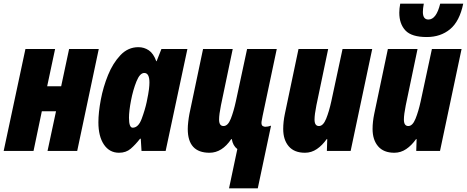

<svg xmlns="http://www.w3.org/2000/svg" viewBox="-33 -819 2534 1042"><path d="M-13 0 105 -553H266L223 -351H299L342 -553H503L386 0H225L271 -215H194L149 0Z M687 -126Q667 -126 667 -180Q667 -216 678 -273.5Q689 -331 707.5 -377Q726 -423 750 -423Q778 -423 778 -371Q778 -357 775.5 -335Q773 -313 763 -265Q754 -223 736 -174.5Q718 -126 687 -126ZM613 10Q651 10 676.5 -12Q702 -34 727 -66H731L735 0H866L984 -553H843L817 -487H815Q800 -529 774.5 -546Q749 -563 718 -563Q662 -563 621 -520Q580 -477 553.5 -412Q527 -347 514 -277.5Q501 -208 501 -155Q501 -79 531 -34.5Q561 10 613 10Z M1210 203H1366L1438 -137Q1421 -131 1407 -131Q1400 -131 1393 -135Q1386 -139 1386 -153Q1386 -159 1388.5 -170Q1391 -181 1392 -189L1469 -553H1308L1247 -269Q1235 -214 1219.5 -174.5Q1204 -135 1180 -135Q1156 -135 1156 -170Q1156 -197 1166 -247L1230 -553H1069L995 -201Q991 -180 988.5 -157.5Q986 -135 986 -119Q986 10 1104 10Q1172 10 1222 -64H1225Q1231 -28 1255 -10Z M1622 10Q1657 10 1686.5 -10Q1716 -30 1740 -64H1743L1741 0H1870L1987 -553H1826L1765 -269Q1753 -214 1737 -174.5Q1721 -135 1698 -135Q1674 -135 1674 -170Q1674 -197 1684 -247L1748 -553H1587L1513 -201Q1504 -158 1504 -119Q1504 -60 1534 -25Q1564 10 1622 10Z M2107 10Q2142 10 2171.5 -10Q2201 -30 2225 -64H2228L2226 0H2355L2472 -553H2311L2250 -269Q2238 -214 2222 -174.5Q2206 -135 2183 -135Q2159 -135 2159 -170Q2159 -197 2169 -247L2233 -553H2072L1998 -201Q1989 -158 1989 -119Q1989 -60 2019 -25Q2049 10 2107 10ZM2283 -618Q2358 -618 2409.5 -660.5Q2461 -703 2481 -799H2356Q2335 -713 2292 -713Q2262 -713 2262 -754Q2262 -772 2267 -799H2139Q2134 -772 2134 -750Q2134 -689 2167.5 -653.5Q2201 -618 2283 -618Z"/></svg>

Font: Noto Sans Display Condensed Black
Style: Italic
Weight: 900
Width: 3
Italic angle: -192°
Designer: Monotype Design Team
Foundry: Monotype Imaging Inc.
Version: Version 1.900